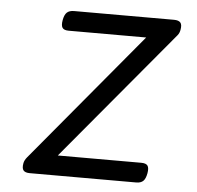

<svg xmlns="http://www.w3.org/2000/svg" viewBox="-46 -627 692 673"><g transform="rotate(5 300.0 -290.0)"><path d="M457 0Q473.6 0 481.9 -8.1Q490.2 -16.1 493.7 -35.2Q497.1 -54.2 491.5 -62.3Q485.8 -70.3 469.2 -70.3H175.3L557.1 -527.3Q563.5 -535.2 565.4 -546.4Q568.8 -564.5 562.5 -572Q556.2 -579.6 539.6 -579.6H188Q171.4 -579.6 162.8 -571.5Q154.3 -563.5 150.9 -544.4Q147.5 -525.4 153.1 -517.3Q158.7 -509.3 175.3 -509.3H447.8L68.4 -54.2Q59.6 -43.5 57.6 -33.2Q54.2 -15.1 60.3 -7.6Q66.4 0 83 0Z"/></g></svg>

Font: Courier Prime Code
Style: Italic
Weight: 400
Italic angle: -10°
Designer: Alan Dague-Greene
Foundry: Quote-Unquote Apps
Version: Version 3.18